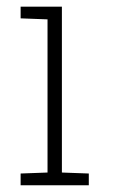

<svg xmlns="http://www.w3.org/2000/svg" viewBox="-20 -548 342 568"><path d="M41 0V-34.7L120.6 -37.6V-490.7L41 -493.7V-528.3H163.1V-37.6L242.7 -34.7V0Z"/></svg>

Font: Roboto Slab ExtraLight
Style: Regular
Weight: 250
Designer: Google
Version: Version 2.000; ttfautohint (v1.8.1.43-b0c9)